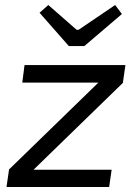

<svg xmlns="http://www.w3.org/2000/svg" viewBox="-20 -747 544 767"><path d="M374 -418 472 -417 113 -68 15 -69ZM426 -69 416 0H6L16 -69ZM481 -487 471 -417H69L78 -487ZM440 -727 467 -691 317 -563H255L138 -696L173 -727L286 -628H294Z"/></svg>

Font: Exo 2
Style: Italic
Weight: 400
Italic angle: -8°
Designer: Natanael Gama
Foundry: Natanael Gama
Version: Version 2.010